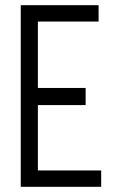

<svg xmlns="http://www.w3.org/2000/svg" viewBox="-20 -720 450 740"><path d="M86 0V-63H370V0ZM106 -315V-381H310V-315ZM60 -700H126V0H60ZM96 -700H360V-637H96Z"/></svg>

Font: Akshar Light Light
Style: Regular
Weight: 300
Version: Version 1.100